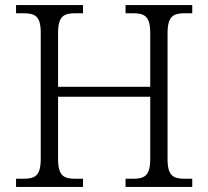

<svg xmlns="http://www.w3.org/2000/svg" viewBox="-20 -734 818 754"><path d="M43 0H306V-32H278C231 -32 208 -42 208 -111V-354H570V-111C570 -42 547 -32 500 -32H473V0H735V-32H708C662 -32 638 -41 638 -109V-603C638 -672 661 -682 708 -682H735V-714H473V-682H500C547 -682 570 -672 570 -603V-393H208V-603C208 -672 231 -682 278 -682H306V-714H43V-682H70C117 -682 140 -672 140 -605V-111C140 -42 117 -32 70 -32H43Z"/></svg>

Font: Noto Serif Georgian Light
Style: Regular
Weight: 300
Designer: Monotype Design Team, Akaki Razmadze
Foundry: Google LLC
Version: Version 2.003